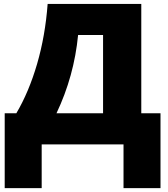

<svg xmlns="http://www.w3.org/2000/svg" viewBox="-20 -734 854 976"><path d="M795.9 222.2H607.9V0H191.9V222.2H3.9V-158.2H63Q127 -266.6 168.5 -408.9Q210 -551.3 222.2 -713.9H698.2V-158.2H795.9ZM503.9 -158.2V-556.2H377Q356.9 -347.2 267.1 -158.2Z"/></svg>

Font: OpenSansExtrabold
Style: Regular
Weight: 800
Foundry: Ascender Corporation
Version: Version 1.10